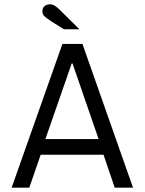

<svg xmlns="http://www.w3.org/2000/svg" viewBox="-20 -872 672 892"><path d="M34 0 270 -668H363L598 0H513L461 -153H169L116 0ZM191 -226H438L317 -577H313ZM277 -736 218 -773Q195 -788 186 -797Q177 -806 177 -820Q177 -835 187 -843.5Q197 -852 212 -852Q224 -852 234.5 -845.5Q245 -839 260 -824L349 -736Z"/></svg>

Font: Atkinson Hyperlegible Mono ExtraLight
Style: Regular
Weight: 400
Monospace: yes
Version: Version 2.001